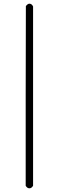

<svg xmlns="http://www.w3.org/2000/svg" viewBox="-20 -770 318 1039"><path d="M119 235V-251L120 -737Q130 -750 139 -750Q152 -750 159 -735V235Q151 249 139 249Q127 249 119 235Z"/></svg>

Font: KaTeX_Main
Style: Regular
Weight: 400
Version: Version